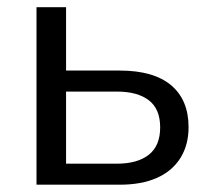

<svg xmlns="http://www.w3.org/2000/svg" viewBox="-20 -506 577 526"><path d="M80 0V-486.3H161V-312.7H308Q400.8 -312.7 448.7 -272.5Q496.6 -232.3 496.6 -157.5Q496.6 -109.1 474.5 -73.5Q452.3 -37.8 410.4 -18.9Q368.5 0 308 0ZM161 -57.6H300.2Q356.7 -57.6 387.7 -82.1Q418.8 -106.6 418.8 -157Q418.8 -207.6 387.7 -231.3Q356.7 -255.1 300.2 -255.1H161Z"/></svg>

Font: Nunito Sans 12pt ExtraLight
Style: Regular
Weight: 200
Designer: Vernon Adams
Foundry: Vernon Adams
Version: Version 3.101;gftools[0.9.27]